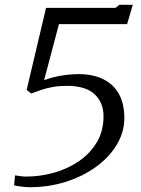

<svg xmlns="http://www.w3.org/2000/svg" viewBox="-20 -776 589 803"><path d="M43 -42.5Q56 -40.5 67 -39Q78 -37.5 89 -37.5Q148.5 -37.5 206 -53.8Q263.5 -70 310.2 -102Q357 -134 385 -181.2Q413 -228.5 413 -290Q413 -346 376 -381.5Q339 -417 259 -417Q227 -417 200.8 -412.2Q174.5 -407.5 152.5 -400Q130.5 -392.5 110.5 -385L91.5 -400L172.5 -743H463L479 -756H535.5L511.5 -675H226.5L164.5 -440.5Q180.5 -447 204 -453Q227.5 -459 254.8 -462.5Q282 -466 308.5 -466Q368.5 -466 411.5 -445Q454.5 -424 477.2 -383.2Q500 -342.5 500 -282.5Q500 -223.5 468.5 -171Q437 -118.5 382 -78.5Q327 -38.5 255.8 -15.8Q184.5 7 104 7Q95.5 7 84 6Q72.5 5 60.5 3.2Q48.5 1.5 39 -1Z"/></svg>

Font: Merriweather 20pt Light
Style: Italic
Weight: 300
Italic angle: -7.8°
Version: Version 2.101